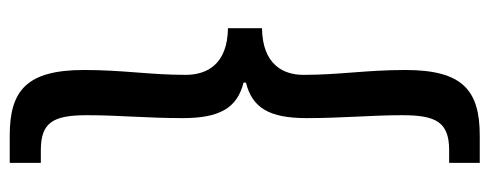

<svg xmlns="http://www.w3.org/2000/svg" viewBox="-326 -510 1007 395"><g transform="rotate(90 177.5 -312.5)"><path d="M259 171H315V107H289C232 107 217 82 217 12C217 -53 223 -111 223 -185C223 -261 202 -297 150 -310V-315C202 -328 223 -363 223 -440C223 -514 217 -572 217 -637C217 -707 232 -733 289 -733H315V-796H259C166 -796 124 -761 124 -643C124 -562 134 -508 134 -433C134 -392 113 -349 38 -348V-278C113 -277 134 -234 134 -191C134 -117 124 -63 124 18C124 136 166 171 259 171Z"/></g></svg>

Font: Source Han Sans JP Medium
Style: Regular
Weight: 500
Designer: Ryoko NISHIZUKA 西塚涼子 (kana, bopomofo & ideographs); Paul D. Hunt (Latin, Greek & Cyrillic); Sandoll Communications 산돌커뮤니
Foundry: Adobe
Version: Version 2.002;hotconv 1.0.116;makeotfexe 2.5.65601